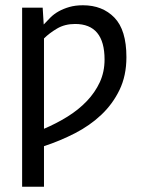

<svg xmlns="http://www.w3.org/2000/svg" viewBox="-20 -555 540 729"><path d="M64 -526H142L146 -462Q158 -475 171.5 -488.5Q185 -502 203 -512Q221 -522 243.5 -528.5Q266 -535 295 -535Q369 -535 414.5 -488Q460 -441 460 -338Q460 -268 434 -214Q408 -160 364.5 -119Q321 -78 264.5 -49Q208 -20 147 0V154H64ZM147 -66Q194 -86 236 -112Q278 -138 309.5 -171Q341 -204 359 -243Q377 -282 377 -329Q377 -464 265 -464Q226 -464 196.5 -446.5Q167 -429 147 -409Z"/></svg>

Font: D2Coding
Style: Regular
Weight: 400
Monospace: yes
Designer: Yong-Rak Park; Jeong-Hwan Yoon; Sang-Min Lee;
Foundry: NHN Corporation
Version: Version 1.3.2; Build 20180524